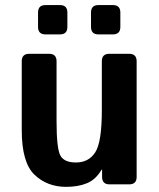

<svg xmlns="http://www.w3.org/2000/svg" viewBox="-20 -724 623 754"><path d="M158.7 -588.9Q129.4 -588.9 129.4 -618.2V-674.8Q129.4 -704.1 158.7 -704.1H215.3Q244.6 -704.1 244.6 -674.8V-618.2Q244.6 -588.9 215.3 -588.9ZM366.7 -588.9Q337.4 -588.9 337.4 -618.2V-674.8Q337.4 -704.1 366.7 -704.1H423.3Q452.6 -704.1 452.6 -674.8V-618.2Q452.6 -588.9 423.3 -588.9ZM65.4 -212.9V-483.4Q65.4 -512.7 94.7 -512.7H172.9Q202.1 -512.7 202.1 -483.4V-248Q202.1 -141.6 216.8 -113.8Q231.4 -85.9 278.3 -85.9Q328.1 -85.9 354 -125.7Q379.9 -165.5 379.9 -291V-483.4Q379.9 -512.7 409.2 -512.7H487.3Q516.6 -512.7 516.6 -483.4V-29.3Q516.6 0 487.3 0H410.2Q380.9 0 380.9 -29.3V-57.6H378.9Q356.4 -19 321.8 -4.6Q287.1 9.8 239.7 9.8Q165 9.8 115.2 -38.1Q65.4 -85.9 65.4 -212.9Z"/></svg>

Font: Istok
Style: Bold
Weight: 700
Designer: Andrey V. Panov
Foundry: Andrey V. Panov
Version: Version 1.0.1